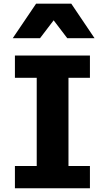

<svg xmlns="http://www.w3.org/2000/svg" viewBox="-20 -1011 573 1031"><path d="M462.9 -712.9V-593.3H347.7V-119.6H462.9V0H60.1V-119.6H177.2V-593.3H60.1V-712.9ZM48.3 -805.7 173.8 -991.2H362.8L487.8 -805.7H341.3L268.1 -901.9L194.8 -805.7Z"/></svg>

Font: Lesson One Extra
Style: Regular
Weight: 800
Designer: But Ko, Victor Gaultney, Annie Olsen, Julie Remington, Don Collingsworth, Eric Hays, Becca Hirsbrunner
Version: Version 1.100